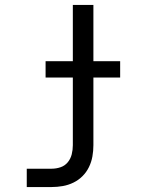

<svg xmlns="http://www.w3.org/2000/svg" viewBox="-20 -540 640 775"><path d="M88 215V141H188Q207 141 224.5 135Q242 129 253.5 115Q265 101 269.5 83Q274 65 274 46V-227H164V-293H274V-520H357V-293H465V-227H357V46Q357 69 353 91.5Q349 114 339 134.5Q329 155 313 171Q297 187 276.5 197Q256 207 233.5 211Q211 215 188 215Z"/></svg>

Font: Iosevka Extended
Style: Regular
Weight: 400
Width: 7
Monospace: yes
Designer: Belleve Invis
Foundry: Belleve Invis
Version: Version 32.5.0; ttfautohint (v1.8.4)